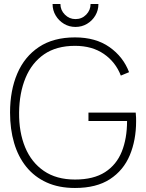

<svg xmlns="http://www.w3.org/2000/svg" viewBox="-20 -920 727 955"><path d="M355.5 -786Q324 -786 298.2 -801.5Q272.5 -817 257 -842.8Q241.5 -868.5 241.5 -900H280.5Q280.5 -869.5 302.8 -847.2Q325 -825 355.5 -825Q387 -825 408.8 -847.2Q430.5 -869.5 430.5 -900H469.5Q469.5 -868.5 454.2 -842.8Q439 -817 413 -801.5Q387 -786 355.5 -786ZM353 15Q272.5 15 212 -12.5Q151.5 -40 111 -90Q70.5 -140 50.2 -208.8Q30 -277.5 30 -360Q30 -470 66 -554.2Q102 -638.5 173.8 -686.2Q245.5 -734 353 -734Q456 -734 524.5 -685.8Q593 -637.5 622 -561L581 -544Q555 -611.5 496.5 -651.8Q438 -692 353 -692Q260.5 -692 199.2 -649.8Q138 -607.5 107 -532.5Q76 -457.5 75 -360Q74 -262.5 105 -187.5Q136 -112.5 198.2 -69.8Q260.5 -27 353 -27Q445.5 -27 502.5 -63.8Q559.5 -100.5 585.8 -166Q612 -231.5 612 -318H420V-360H655Q656.5 -346 656.8 -335Q657 -324 657 -317Q657 -223 625.5 -147.8Q594 -72.5 526.8 -28.8Q459.5 15 353 15Z"/></svg>

Font: Manrope ExtraLight
Style: Regular
Weight: 200
Designer: Mikhail Sharanda
Foundry: Mikhail Sharanda
Version: Version 4.505